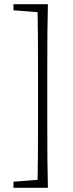

<svg xmlns="http://www.w3.org/2000/svg" viewBox="-20 -735 347 914"><path d="M205 -398V-158Q205 54 208 159H44V130L159 121Q161 30 161 -158V-398Q161 -584 159 -677L44 -686V-715H208Q205 -612 205 -398Z"/></svg>

Font: TypoPRO Source Serif Pro
Style: Regular
Weight: 300
Designer: Frank Grießhammer
Foundry: Adobe Systems Incorporated
Version: Version 1.017;PS (version unavailable);hotconv 1.0.79;makeot